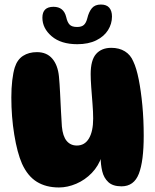

<svg xmlns="http://www.w3.org/2000/svg" viewBox="-20 -828 685 847"><path d="M516 -6Q478 -6 458 -24.5Q438 -43 431 -72.5Q424 -102 424 -135L429 -139Q415 -96 385 -65Q355 -34 316.5 -17.5Q278 -1 240 -1Q183 -1 142.5 -26Q102 -51 77 -106Q56 -154 43 -233.5Q30 -313 30 -398Q30 -439 34 -473Q38 -507 45 -530Q56 -565 81.5 -581.5Q107 -598 143 -598Q186 -598 210.5 -569.5Q235 -541 240 -491Q243 -460 245 -419Q247 -378 249 -338Q251 -298 253 -270Q257 -227 274 -206.5Q291 -186 319 -186Q354 -186 372.5 -217.5Q391 -249 391 -305Q391 -334 388 -371Q385 -408 382.5 -443Q380 -478 380 -501Q380 -563 404 -590Q428 -617 471 -617Q506 -617 531 -601.5Q556 -586 568 -557Q582 -528 592 -477.5Q602 -427 608 -363.5Q614 -300 614 -229Q614 -117 592.5 -61.5Q571 -6 516 -6ZM321 -633Q249 -633 208 -668Q167 -703 167 -750Q167 -798 216 -798Q261 -798 272 -753Q277 -730 287 -719.5Q297 -709 320 -709Q340 -709 350 -718Q360 -727 365 -747Q372 -776 385.5 -792Q399 -808 425 -808Q450 -808 462 -794Q474 -780 474 -755Q474 -723 456.5 -695Q439 -667 404.5 -650Q370 -633 321 -633Z"/></svg>

Font: DynaPuff SemiBold
Style: Regular
Weight: 600
Designer: Toshi Omagari, Jennifer Daniel
Foundry: Google Fonts
Version: Version 2.000